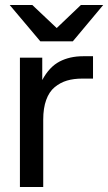

<svg xmlns="http://www.w3.org/2000/svg" viewBox="-20 -752 435 772"><path d="M60.1 0V-520H149.9V-430.2Q178.2 -482.9 219.2 -504.4Q260.3 -525.9 314 -525.9H354V-436H311Q276.4 -436 249.3 -428Q222.2 -419.9 200 -401.6Q177.7 -383.3 165.8 -350.3Q153.8 -317.4 153.8 -271V0ZM19 -731.9H109.9L208 -639.2L305.2 -731.9H395L272.9 -585.9H142.1Z"/></svg>

Font: Aspekta 450
Style: Regular
Weight: 450
Designer: Ivo Dolenc
Version: Version 2.000